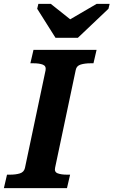

<svg xmlns="http://www.w3.org/2000/svg" viewBox="-48 -966 583 986"><path d="M237 -772H352L509 -921L515 -946H448L270 -842L345 -841L213 -946H149L143 -921ZM80 -103 186 -605Q190 -627 172 -634Q154 -641 124 -641H108L124 -710H448L432 -641H417Q388 -641 366.5 -634.5Q345 -628 341 -607L235 -105Q230 -83 248 -76Q266 -69 296 -69H312L296 0H-28L-12 -69H3Q33 -69 54 -75.5Q75 -82 80 -103Z"/></svg>

Font: Roboto Serif 20pt SemiBold
Style: Italic
Weight: 600
Italic angle: -10°
Version: Version 1.007